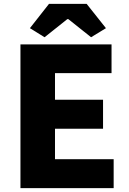

<svg xmlns="http://www.w3.org/2000/svg" viewBox="-20 -975 670 995"><path d="M86 0V-745H558V-596H265V-458H514V-308H265V-150H569V0ZM211 -782 135 -829 234 -955H429L529 -829L452 -782L334 -876H329Z"/></svg>

Font: Noto Sans SC Black
Style: Regular
Weight: 900
Designer: Ryoko NISHIZUKA  (kana, bopomofo & ideographs); Paul D. Hunt (Latin, Greek & Cyrillic); Sandoll Communications , Soo-you
Foundry: Adobe
Version: Version 2.004-H2;hotconv 1.0.118;makeotfexe 2.5.65603